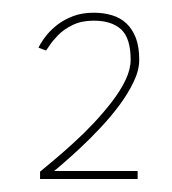

<svg xmlns="http://www.w3.org/2000/svg" viewBox="-20 -692 271 302"><path d="M127.5 -659.5Q108.5 -659.5 94.5 -652.8Q80.5 -646 71.5 -636.8Q62.5 -627.5 57.8 -620.2Q53 -613 52.5 -612.5L40.5 -617Q41 -618 44.2 -623.8Q47.5 -629.5 54.2 -637.8Q61 -646 71.2 -653.8Q81.5 -661.5 95.5 -666.8Q109.5 -672 127.5 -672Q143 -672 156.2 -668Q169.5 -664 179 -655Q188.5 -646 193.8 -632Q199 -618 199 -598Q199 -581.5 190.2 -563.2Q181.5 -545 167.8 -526.5Q154 -508 137.8 -490.8Q121.5 -473.5 106.5 -459.5Q91.5 -445.5 80.2 -435.8Q69 -426 65 -423H196.5V-410.5H43V-422Q51.5 -429 65.2 -440.5Q79 -452 95.2 -466.8Q111.5 -481.5 127.2 -498.2Q143 -515 156.2 -532.2Q169.5 -549.5 177.5 -566.2Q185.5 -583 185.5 -598Q185.5 -632 170.5 -645.8Q155.5 -659.5 127.5 -659.5Z"/></svg>

Font: League Spartan Thin
Style: Regular
Weight: 100
Foundry: The League of Moveable Type
Version: Version 2.002